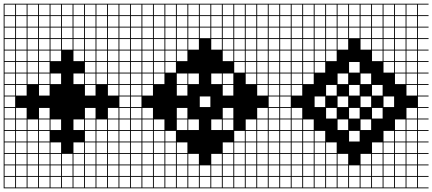

<svg xmlns="http://www.w3.org/2000/svg" viewBox="-20 -900 2352 1045"><path d="M0 125V-879.8H687.5V-875H629.8V-817.3H687.5V-812.5H629.8V-754.8H687.5V-750H629.8V-692.3H687.5V-687.5H629.8V-629.8H687.5V-625H629.8V-567.3H687.5V-562.5H629.8V-504.8H687.5V-500H629.8V-442.3H687.5V-437.5H629.8V-379.8H687.5V-375H629.8V-317.3H687.5V-312.5H629.8V-254.8H687.5V-250H629.8V-192.3H687.5V-187.5H629.8V-129.8H687.5V-125H629.8V-67.3H687.5V-62.5H629.8V-4.8H687.5V0H629.8V57.7H687.5V62.5H629.8V120.2H687.5V125ZM567.3 -817.3H625V-875H567.3ZM67.3 -817.3H125V-875H67.3ZM504.8 -817.3H562.5V-875H504.8ZM442.3 -817.3H500V-875H442.3ZM254.8 -817.3H312.5V-875H254.8ZM129.8 -817.3H187.5V-875H129.8ZM379.8 -817.3H437.5V-875H379.8ZM192.3 -817.3H250V-875H192.3ZM4.8 -817.3H62.5V-875H4.8ZM317.3 -817.3H375V-875H317.3ZM567.3 -754.8H625V-812.5H567.3ZM67.3 -754.8H125V-812.5H67.3ZM504.8 -754.8H562.5V-812.5H504.8ZM254.8 -754.8H312.5V-812.5H254.8ZM129.8 -754.8H187.5V-812.5H129.8ZM442.3 -754.8H500V-812.5H442.3ZM317.3 -754.8H375V-812.5H317.3ZM4.8 -754.8H62.5V-812.5H4.8ZM379.8 -754.8H437.5V-812.5H379.8ZM192.3 -754.8H250V-812.5H192.3ZM379.8 -692.3H437.5V-750H379.8ZM4.8 -692.3H62.5V-750H4.8ZM317.3 -692.3H375V-750H317.3ZM192.3 -692.3H250V-750H192.3ZM442.3 -692.3H500V-750H442.3ZM504.8 -692.3H562.5V-750H504.8ZM254.8 -692.3H312.5V-750H254.8ZM129.8 -692.3H187.5V-750H129.8ZM567.3 -692.3H625V-750H567.3ZM67.3 -692.3H125V-750H67.3ZM67.3 -629.8H125V-687.5H67.3ZM254.8 -629.8H312.5V-687.5H254.8ZM317.3 -629.8H375V-687.5H317.3ZM379.8 -629.8H437.5V-687.5H379.8ZM4.8 -629.8H62.5V-687.5H4.8ZM192.3 -629.8H250V-687.5H192.3ZM442.3 -629.8H500V-687.5H442.3ZM504.8 -629.8H562.5V-687.5H504.8ZM567.3 -629.8H625V-687.5H567.3ZM129.8 -629.8H187.5V-687.5H129.8ZM129.8 -567.3H187.5V-625H129.8ZM567.3 -567.3H625V-625H567.3ZM504.8 -567.3H562.5V-625H504.8ZM192.3 -567.3H250V-625H192.3ZM442.3 -567.3H500V-625H442.3ZM4.8 -567.3H62.5V-625H4.8ZM379.8 -567.3H437.5V-625H379.8ZM254.8 -567.3H312.5V-625H254.8ZM67.3 -567.3H125V-625H67.3ZM129.8 -504.8H187.5V-562.5H129.8ZM567.3 -504.8H625V-562.5H567.3ZM504.8 -504.8H562.5V-562.5H504.8ZM192.3 -504.8H250V-562.5H192.3ZM4.8 -504.8H62.5V-562.5H4.8ZM442.3 -504.8H500V-562.5H442.3ZM67.3 -504.8H125V-562.5H67.3ZM129.8 -442.3H187.5V-500H129.8ZM567.3 -442.3H625V-500H567.3ZM504.8 -442.3H562.5V-500H504.8ZM192.3 -442.3H250V-500H192.3ZM4.8 -442.3H62.5V-500H4.8ZM442.3 -442.3H500V-500H442.3ZM254.8 -442.3H312.5V-500H254.8ZM67.3 -442.3H125V-500H67.3ZM379.8 -442.3H437.5V-500H379.8ZM567.3 -379.8H625V-437.5H567.3ZM192.3 -379.8H250V-437.5H192.3ZM4.8 -379.8H62.5V-437.5H4.8ZM442.3 -379.8H500V-437.5H442.3ZM67.3 -379.8H125V-437.5H67.3ZM4.8 -317.3H62.5V-375H4.8ZM250 -312.5H192.3V-254.8H250ZM67.3 -254.8H125V-312.5H67.3ZM567.3 -254.8H625V-312.5H567.3ZM4.8 -254.8H62.5V-312.5H4.8ZM442.3 -254.8H500V-312.5H442.3ZM67.3 -192.3H125V-250H67.3ZM129.8 -192.3H187.5V-250H129.8ZM379.8 -192.3H437.5V-250H379.8ZM567.3 -192.3H625V-250H567.3ZM254.8 -192.3H312.5V-250H254.8ZM4.8 -192.3H62.5V-250H4.8ZM442.3 -192.3H500V-250H442.3ZM504.8 -192.3H562.5V-250H504.8ZM192.3 -192.3H250V-250H192.3ZM67.3 -129.8H125V-187.5H67.3ZM129.8 -129.8H187.5V-187.5H129.8ZM567.3 -129.8H625V-187.5H567.3ZM4.8 -129.8H62.5V-187.5H4.8ZM442.3 -129.8H500V-187.5H442.3ZM192.3 -129.8H250V-187.5H192.3ZM504.8 -129.8H562.5V-187.5H504.8ZM129.8 -67.3H187.5V-125H129.8ZM67.3 -67.3H125V-125H67.3ZM379.8 -67.3H437.5V-125H379.8ZM567.3 -67.3H625V-125H567.3ZM4.8 -67.3H62.5V-125H4.8ZM254.8 -67.3H312.5V-125H254.8ZM442.3 -67.3H500V-125H442.3ZM192.3 -67.3H250V-125H192.3ZM504.8 -67.3H562.5V-125H504.8ZM317.3 -4.8H375V-62.5H317.3ZM129.8 -4.8H187.5V-62.5H129.8ZM504.8 -4.8H562.5V-62.5H504.8ZM254.8 -4.8H312.5V-62.5H254.8ZM192.3 -4.8H250V-62.5H192.3ZM442.3 -4.8H500V-62.5H442.3ZM567.3 -4.8H625V-62.5H567.3ZM67.3 -4.8H125V-62.5H67.3ZM379.8 -4.8H437.5V-62.5H379.8ZM4.8 -4.8H62.5V-62.5H4.8ZM504.8 57.7H562.5V0H504.8ZM129.8 57.7H187.5V0H129.8ZM254.8 57.7H312.5V0H254.8ZM442.3 57.7H500V0H442.3ZM317.3 57.7H375V0H317.3ZM567.3 57.7H625V0H567.3ZM67.3 57.7H125V0H67.3ZM192.3 57.7H250V0H192.3ZM379.8 57.7H437.5V0H379.8ZM4.8 57.7H62.5V0H4.8ZM504.8 120.2H562.5V62.5H504.8ZM129.8 120.2H187.5V62.5H129.8ZM254.8 120.2H312.5V62.5H254.8ZM442.3 120.2H500V62.5H442.3ZM567.3 120.2H625V62.5H567.3ZM317.3 120.2H375V62.5H317.3ZM192.3 120.2H250V62.5H192.3ZM379.8 120.2H437.5V62.5H379.8ZM4.8 120.2H62.5V62.5H4.8ZM67.3 120.2H125V62.5H67.3Z M687.5 125V-879.8H1500V-875H1442.3V-817.3H1500V-812.5H1442.3V-754.8H1500V-750H1442.3V-692.3H1500V-687.5H1442.3V-629.8H1500V-625H1442.3V-567.3H1500V-562.5H1442.3V-504.8H1500V-500H1442.3V-442.3H1500V-437.5H1442.3V-379.8H1500V-375H1442.3V-317.3H1500V-312.5H1442.3V-254.8H1500V-250H1442.3V-192.3H1500V-187.5H1442.3V-129.8H1500V-125H1442.3V-67.3H1500V-62.5H1442.3V-4.8H1500V0H1442.3V57.7H1500V62.5H1442.3V120.2H1500V125ZM1379.8 -817.3H1437.5V-875H1379.8ZM1192.3 -817.3H1250V-875H1192.3ZM817.3 -817.3H875V-875H817.3ZM1004.8 -817.3H1062.5V-875H1004.8ZM1254.8 -817.3H1312.5V-875H1254.8ZM754.8 -817.3H812.5V-875H754.8ZM879.8 -817.3H937.5V-875H879.8ZM1129.8 -817.3H1187.5V-875H1129.8ZM1317.3 -817.3H1375V-875H1317.3ZM1067.3 -817.3H1125V-875H1067.3ZM942.3 -817.3H1000V-875H942.3ZM692.3 -817.3H750V-875H692.3ZM1129.8 -754.8H1187.5V-812.5H1129.8ZM1192.3 -754.8H1250V-812.5H1192.3ZM692.3 -754.8H750V-812.5H692.3ZM942.3 -754.8H1000V-812.5H942.3ZM1067.3 -754.8H1125V-812.5H1067.3ZM1317.3 -754.8H1375V-812.5H1317.3ZM1379.8 -754.8H1437.5V-812.5H1379.8ZM817.3 -754.8H875V-812.5H817.3ZM879.8 -754.8H937.5V-812.5H879.8ZM1254.8 -754.8H1312.5V-812.5H1254.8ZM1004.8 -754.8H1062.5V-812.5H1004.8ZM754.8 -754.8H812.5V-812.5H754.8ZM1004.8 -692.3H1062.5V-750H1004.8ZM1067.3 -692.3H1125V-750H1067.3ZM754.8 -692.3H812.5V-750H754.8ZM1129.8 -692.3H1187.5V-750H1129.8ZM1254.8 -692.3H1312.5V-750H1254.8ZM942.3 -692.3H1000V-750H942.3ZM879.8 -692.3H937.5V-750H879.8ZM817.3 -692.3H875V-750H817.3ZM1379.8 -692.3H1437.5V-750H1379.8ZM1317.3 -692.3H1375V-750H1317.3ZM692.3 -692.3H750V-750H692.3ZM1192.3 -692.3H1250V-750H1192.3ZM1004.8 -629.8H1062.5V-687.5H1004.8ZM754.8 -629.8H812.5V-687.5H754.8ZM692.3 -629.8H750V-687.5H692.3ZM1129.8 -629.8H1187.5V-687.5H1129.8ZM942.3 -629.8H1000V-687.5H942.3ZM1254.8 -629.8H1312.5V-687.5H1254.8ZM879.8 -629.8H937.5V-687.5H879.8ZM1379.8 -629.8H1437.5V-687.5H1379.8ZM1192.3 -629.8H1250V-687.5H1192.3ZM817.3 -629.8H875V-687.5H817.3ZM1317.3 -629.8H1375V-687.5H1317.3ZM817.3 -567.3H875V-625H817.3ZM1192.3 -567.3H1250V-625H1192.3ZM879.8 -567.3H937.5V-625H879.8ZM1254.8 -567.3H1312.5V-625H1254.8ZM754.8 -567.3H812.5V-625H754.8ZM942.3 -567.3H1000V-625H942.3ZM1317.3 -567.3H1375V-625H1317.3ZM692.3 -567.3H750V-625H692.3ZM1379.8 -567.3H1437.5V-625H1379.8ZM879.8 -504.8H937.5V-562.5H879.8ZM1254.8 -504.8H1312.5V-562.5H1254.8ZM754.8 -504.8H812.5V-562.5H754.8ZM1317.3 -504.8H1375V-562.5H1317.3ZM692.3 -504.8H750V-562.5H692.3ZM1379.8 -504.8H1437.5V-562.5H1379.8ZM817.3 -504.8H875V-562.5H817.3ZM817.3 -442.3H875V-500H817.3ZM1192.3 -442.3H1250V-500H1192.3ZM754.8 -442.3H812.5V-500H754.8ZM1317.3 -442.3H1375V-500H1317.3ZM942.3 -442.3H1000V-500H942.3ZM1129.8 -442.3H1187.5V-500H1129.8ZM692.3 -442.3H750V-500H692.3ZM1004.8 -442.3H1062.5V-500H1004.8ZM1379.8 -442.3H1437.5V-500H1379.8ZM1192.3 -379.8H1250V-437.5H1192.3ZM754.8 -379.8H812.5V-437.5H754.8ZM942.3 -379.8H1000V-437.5H942.3ZM692.3 -379.8H750V-437.5H692.3ZM1379.8 -379.8H1437.5V-437.5H1379.8ZM750 -375H692.3V-317.3H750ZM1067.3 -317.3H1125V-375H1067.3ZM692.3 -254.8H750V-312.5H692.3ZM1379.8 -254.8H1437.5V-312.5H1379.8ZM754.8 -254.8H812.5V-312.5H754.8ZM942.3 -254.8H1000V-312.5H942.3ZM1192.3 -254.8H1250V-312.5H1192.3ZM1004.8 -192.3H1062.5V-250H1004.8ZM692.3 -192.3H750V-250H692.3ZM1379.8 -192.3H1437.5V-250H1379.8ZM754.8 -192.3H812.5V-250H754.8ZM1129.8 -192.3H1187.5V-250H1129.8ZM1317.3 -192.3H1375V-250H1317.3ZM942.3 -192.3H1000V-250H942.3ZM817.3 -192.3H875V-250H817.3ZM1192.3 -192.3H1250V-250H1192.3ZM817.3 -129.8H875V-187.5H817.3ZM692.3 -129.8H750V-187.5H692.3ZM1379.8 -129.8H1437.5V-187.5H1379.8ZM879.8 -129.8H937.5V-187.5H879.8ZM754.8 -129.8H812.5V-187.5H754.8ZM1317.3 -129.8H1375V-187.5H1317.3ZM1254.8 -129.8H1312.5V-187.5H1254.8ZM1317.3 -67.3H1375V-125H1317.3ZM1192.3 -67.3H1250V-125H1192.3ZM692.3 -67.3H750V-125H692.3ZM1379.8 -67.3H1437.5V-125H1379.8ZM879.8 -67.3H937.5V-125H879.8ZM754.8 -67.3H812.5V-125H754.8ZM817.3 -67.3H875V-125H817.3ZM942.3 -67.3H1000V-125H942.3ZM1254.8 -67.3H1312.5V-125H1254.8ZM1254.8 -4.8H1312.5V-62.5H1254.8ZM692.3 -4.8H750V-62.5H692.3ZM942.3 -4.8H1000V-62.5H942.3ZM1004.8 -4.8H1062.5V-62.5H1004.8ZM817.3 -4.8H875V-62.5H817.3ZM1379.8 -4.8H1437.5V-62.5H1379.8ZM754.8 -4.8H812.5V-62.5H754.8ZM879.8 -4.8H937.5V-62.5H879.8ZM1129.8 -4.8H1187.5V-62.5H1129.8ZM1317.3 -4.8H1375V-62.5H1317.3ZM1192.3 -4.8H1250V-62.5H1192.3ZM754.8 57.7H812.5V0H754.8ZM1317.3 57.7H1375V0H1317.3ZM1129.8 57.7H1187.5V0H1129.8ZM879.8 57.7H937.5V0H879.8ZM1379.8 57.7H1437.5V0H1379.8ZM817.3 57.7H875V0H817.3ZM942.3 57.7H1000V0H942.3ZM1004.8 57.7H1062.5V0H1004.8ZM1192.3 57.7H1250V0H1192.3ZM1254.8 57.7H1312.5V0H1254.8ZM692.3 57.7H750V0H692.3ZM1067.3 57.7H1125V0H1067.3ZM1004.8 120.2H1062.5V62.5H1004.8ZM1317.3 120.2H1375V62.5H1317.3ZM817.3 120.2H875V62.5H817.3ZM879.8 120.2H937.5V62.5H879.8ZM754.8 120.2H812.5V62.5H754.8ZM1379.8 120.2H1437.5V62.5H1379.8ZM942.3 120.2H1000V62.5H942.3ZM1129.8 120.2H1187.5V62.5H1129.8ZM1254.8 120.2H1312.5V62.5H1254.8ZM1067.3 120.2H1125V62.5H1067.3ZM1192.3 120.2H1250V62.5H1192.3ZM692.3 120.2H750V62.5H692.3Z M1500 125V-879.8H2312.5V-875H2254.8V-817.3H2312.5V-812.5H2254.8V-754.8H2312.5V-750H2254.8V-692.3H2312.5V-687.5H2254.8V-629.8H2312.5V-625H2254.8V-567.3H2312.5V-562.5H2254.8V-504.8H2312.5V-500H2254.8V-442.3H2312.5V-437.5H2254.8V-379.8H2312.5V-375H2254.8V-317.3H2312.5V-312.5H2254.8V-254.8H2312.5V-250H2254.8V-192.3H2312.5V-187.5H2254.8V-129.8H2312.5V-125H2254.8V-67.3H2312.5V-62.5H2254.8V-4.8H2312.5V0H2254.8V57.7H2312.5V62.5H2254.8V120.2H2312.5V125ZM2192.3 -817.3H2250V-875H2192.3ZM2129.8 -817.3H2187.5V-875H2129.8ZM1629.8 -817.3H1687.5V-875H1629.8ZM2067.3 -817.3H2125V-875H2067.3ZM2004.8 -817.3H2062.5V-875H2004.8ZM1567.3 -817.3H1625V-875H1567.3ZM1942.3 -817.3H2000V-875H1942.3ZM1504.8 -817.3H1562.5V-875H1504.8ZM1692.3 -817.3H1750V-875H1692.3ZM1879.8 -817.3H1937.5V-875H1879.8ZM1817.3 -817.3H1875V-875H1817.3ZM1754.8 -817.3H1812.5V-875H1754.8ZM2192.3 -754.8H2250V-812.5H2192.3ZM1629.8 -754.8H1687.5V-812.5H1629.8ZM2129.8 -754.8H2187.5V-812.5H2129.8ZM2067.3 -754.8H2125V-812.5H2067.3ZM1692.3 -754.8H1750V-812.5H1692.3ZM2004.8 -754.8H2062.5V-812.5H2004.8ZM1567.3 -754.8H1625V-812.5H1567.3ZM1504.8 -754.8H1562.5V-812.5H1504.8ZM1942.3 -754.8H2000V-812.5H1942.3ZM1879.8 -754.8H1937.5V-812.5H1879.8ZM1754.8 -754.8H1812.5V-812.5H1754.8ZM1817.3 -754.8H1875V-812.5H1817.3ZM1817.3 -692.3H1875V-750H1817.3ZM1879.8 -692.3H1937.5V-750H1879.8ZM1754.8 -692.3H1812.5V-750H1754.8ZM1942.3 -692.3H2000V-750H1942.3ZM1567.3 -692.3H1625V-750H1567.3ZM1504.8 -692.3H1562.5V-750H1504.8ZM2004.8 -692.3H2062.5V-750H2004.8ZM2067.3 -692.3H2125V-750H2067.3ZM1692.3 -692.3H1750V-750H1692.3ZM2129.8 -692.3H2187.5V-750H2129.8ZM2192.3 -692.3H2250V-750H2192.3ZM1629.8 -692.3H1687.5V-750H1629.8ZM1817.3 -629.8H1875V-687.5H1817.3ZM1942.3 -629.8H2000V-687.5H1942.3ZM1629.8 -629.8H1687.5V-687.5H1629.8ZM2192.3 -629.8H2250V-687.5H2192.3ZM2129.8 -629.8H2187.5V-687.5H2129.8ZM2067.3 -629.8H2125V-687.5H2067.3ZM1692.3 -629.8H1750V-687.5H1692.3ZM1567.3 -629.8H1625V-687.5H1567.3ZM2004.8 -629.8H2062.5V-687.5H2004.8ZM1504.8 -629.8H1562.5V-687.5H1504.8ZM1754.8 -629.8H1812.5V-687.5H1754.8ZM1629.8 -567.3H1687.5V-625H1629.8ZM2192.3 -567.3H2250V-625H2192.3ZM2129.8 -567.3H2187.5V-625H2129.8ZM2067.3 -567.3H2125V-625H2067.3ZM1692.3 -567.3H1750V-625H1692.3ZM1504.8 -567.3H1562.5V-625H1504.8ZM2004.8 -567.3H2062.5V-625H2004.8ZM1567.3 -567.3H1625V-625H1567.3ZM1754.8 -567.3H1812.5V-625H1754.8ZM1629.8 -504.8H1687.5V-562.5H1629.8ZM2192.3 -504.8H2250V-562.5H2192.3ZM2129.8 -504.8H2187.5V-562.5H2129.8ZM2067.3 -504.8H2125V-562.5H2067.3ZM1692.3 -504.8H1750V-562.5H1692.3ZM1504.8 -504.8H1562.5V-562.5H1504.8ZM1879.8 -504.8H1937.5V-562.5H1879.8ZM1567.3 -504.8H1625V-562.5H1567.3ZM1629.8 -442.3H1687.5V-500H1629.8ZM1504.8 -442.3H1562.5V-500H1504.8ZM1567.3 -442.3H1625V-500H1567.3ZM2192.3 -442.3H2250V-500H2192.3ZM2129.8 -442.3H2187.5V-500H2129.8ZM1817.3 -442.3H1875V-500H1817.3ZM1942.3 -442.3H2000V-500H1942.3ZM2192.3 -379.8H2250V-437.5H2192.3ZM1504.8 -379.8H1562.5V-437.5H1504.8ZM2004.8 -379.8H2062.5V-437.5H2004.8ZM1754.8 -379.8H1812.5V-437.5H1754.8ZM1567.3 -379.8H1625V-437.5H1567.3ZM1879.8 -379.8H1937.5V-437.5H1879.8ZM1562.5 -375H1504.8V-317.3H1562.5ZM2067.3 -317.3H2125V-375H2067.3ZM1692.3 -317.3H1750V-375H1692.3ZM1817.3 -317.3H1875V-375H1817.3ZM1942.3 -317.3H2000V-375H1942.3ZM1754.8 -254.8H1812.5V-312.5H1754.8ZM2192.3 -254.8H2250V-312.5H2192.3ZM1567.3 -254.8H1625V-312.5H1567.3ZM1504.8 -254.8H1562.5V-312.5H1504.8ZM2004.8 -254.8H2062.5V-312.5H2004.8ZM1879.8 -254.8H1937.5V-312.5H1879.8ZM2192.3 -192.3H2250V-250H2192.3ZM1942.3 -192.3H2000V-250H1942.3ZM1567.3 -192.3H1625V-250H1567.3ZM1629.8 -192.3H1687.5V-250H1629.8ZM2129.8 -192.3H2187.5V-250H2129.8ZM1504.8 -192.3H1562.5V-250H1504.8ZM1817.3 -192.3H1875V-250H1817.3ZM1567.3 -129.8H1625V-187.5H1567.3ZM1629.8 -129.8H1687.5V-187.5H1629.8ZM2192.3 -129.8H2250V-187.5H2192.3ZM1504.8 -129.8H1562.5V-187.5H1504.8ZM2129.8 -129.8H2187.5V-187.5H2129.8ZM1692.3 -129.8H1750V-187.5H1692.3ZM1879.8 -129.8H1937.5V-187.5H1879.8ZM2067.3 -129.8H2125V-187.5H2067.3ZM1692.3 -67.3H1750V-125H1692.3ZM1567.3 -67.3H1625V-125H1567.3ZM1629.8 -67.3H1687.5V-125H1629.8ZM2067.3 -67.3H2125V-125H2067.3ZM2192.3 -67.3H2250V-125H2192.3ZM1754.8 -67.3H1812.5V-125H1754.8ZM2004.8 -67.3H2062.5V-125H2004.8ZM1504.8 -67.3H1562.5V-125H1504.8ZM2129.8 -67.3H2187.5V-125H2129.8ZM1817.3 -4.8H1875V-62.5H1817.3ZM1629.8 -4.8H1687.5V-62.5H1629.8ZM1567.3 -4.8H1625V-62.5H1567.3ZM2067.3 -4.8H2125V-62.5H2067.3ZM2004.8 -4.8H2062.5V-62.5H2004.8ZM2192.3 -4.8H2250V-62.5H2192.3ZM1504.8 -4.8H1562.5V-62.5H1504.8ZM1754.8 -4.8H1812.5V-62.5H1754.8ZM1942.3 -4.8H2000V-62.5H1942.3ZM1692.3 -4.8H1750V-62.5H1692.3ZM2129.8 -4.8H2187.5V-62.5H2129.8ZM1879.8 57.7H1937.5V0H1879.8ZM1567.3 57.7H1625V0H1567.3ZM2129.8 57.7H2187.5V0H2129.8ZM1692.3 57.7H1750V0H1692.3ZM2004.8 57.7H2062.5V0H2004.8ZM2192.3 57.7H2250V0H2192.3ZM1754.8 57.7H1812.5V0H1754.8ZM1942.3 57.7H2000V0H1942.3ZM2067.3 57.7H2125V0H2067.3ZM1817.3 57.7H1875V0H1817.3ZM1629.8 57.7H1687.5V0H1629.8ZM1504.8 57.7H1562.5V0H1504.8ZM1567.3 120.2H1625V62.5H1567.3ZM1692.3 120.2H1750V62.5H1692.3ZM2129.8 120.2H2187.5V62.5H2129.8ZM2004.8 120.2H2062.5V62.5H2004.8ZM2192.3 120.2H2250V62.5H2192.3ZM1754.8 120.2H1812.5V62.5H1754.8ZM1942.3 120.2H2000V62.5H1942.3ZM1817.3 120.2H1875V62.5H1817.3ZM2067.3 120.2H2125V62.5H2067.3ZM1879.8 120.2H1937.5V62.5H1879.8ZM1504.8 120.2H1562.5V62.5H1504.8ZM1629.8 120.2H1687.5V62.5H1629.8Z"/></svg>

Font: Yarndings 12 Charted
Style: Regular
Weight: 400
Designer: Sarah Cadigan-Fried
Version: Version 1.000; ttfautohint (v1.8.4.7-5d5b)